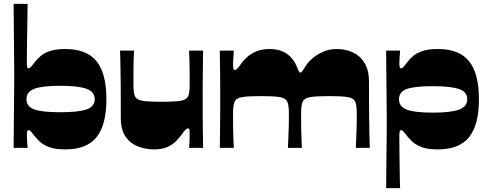

<svg xmlns="http://www.w3.org/2000/svg" viewBox="-20 -760 2512 987"><path d="M316 8Q268 8 238 -2Q208 -12 190 -27.5Q172 -43 160 -58Q147 -75 140 -83Q133 -91 128 -91Q121 -91 119.5 -84Q118 -77 118 -64Q118 -53 119.5 -35.5Q121 -18 122 0H50Q51 -102 51.5 -166.5Q52 -231 52.5 -268Q53 -305 53 -324Q53 -343 53 -352Q53 -361 53 -370Q53 -379 53 -388Q53 -397 53 -416Q53 -435 52.5 -472Q52 -509 51.5 -573.5Q51 -638 50 -740H122Q121 -659 120 -603.5Q119 -548 118.5 -513Q118 -478 118 -460Q118 -442 118 -436Q118 -423 119.5 -416Q121 -409 128 -409Q133 -409 140 -417Q147 -425 160 -442Q172 -458 190 -473Q208 -488 238 -498Q268 -508 316 -508Q426 -508 476.5 -445Q527 -382 527 -250Q527 -118 476.5 -55Q426 8 316 8ZM291 -183Q382 -183 424.5 -197.5Q467 -212 467 -250Q467 -288 424.5 -303.5Q382 -319 291 -319Q196 -319 156 -303.5Q116 -288 116 -250Q116 -212 156 -197.5Q196 -183 291 -183Z M772 8Q728 8 688.5 -7.5Q649 -23 625 -58.5Q601 -94 601 -153Q601 -201 601 -245Q601 -289 600.5 -327Q600 -365 599.5 -397.5Q599 -430 598.5 -455.5Q598 -481 597 -500H669Q668 -486 667.5 -468Q667 -450 666.5 -430Q666 -410 666 -390Q666 -370 666 -353Q666 -336 666 -324Q666 -294 670 -276Q674 -258 688 -250Q702 -242 731 -239.5Q760 -237 810 -237Q860 -237 889.5 -239.5Q919 -242 933 -250Q947 -258 951 -276Q955 -294 955 -324Q955 -339 955 -361.5Q955 -384 954.5 -409.5Q954 -435 953.5 -459Q953 -483 952 -500H1024Q1024 -491 1023.5 -470.5Q1023 -450 1023 -422Q1023 -394 1022.5 -364Q1022 -334 1022 -305.5Q1022 -277 1022 -255Q1022 -223 1022 -184Q1022 -145 1022.5 -107Q1023 -69 1023.5 -40Q1024 -11 1024 0H952Q954 -19 954.5 -37.5Q955 -56 955 -69Q955 -83 954 -91.5Q953 -100 946 -100Q941 -100 934 -93.5Q927 -87 913 -67Q902 -52 885 -34.5Q868 -17 840.5 -4.5Q813 8 772 8Z M1110 0Q1110 -9 1110.5 -29Q1111 -49 1111 -76Q1111 -103 1111.5 -133Q1112 -163 1112 -192Q1112 -221 1112 -245Q1112 -274 1112 -312.5Q1112 -351 1111.5 -390Q1111 -429 1110.5 -459Q1110 -489 1110 -500H1182Q1181 -481 1179.5 -462.5Q1178 -444 1178 -431Q1178 -417 1179.5 -408.5Q1181 -400 1188 -400Q1193 -400 1201 -408.5Q1209 -417 1222 -436Q1232 -450 1250 -466.5Q1268 -483 1296.5 -495.5Q1325 -508 1366 -508Q1405 -508 1433 -495.5Q1461 -483 1480 -460.5Q1499 -438 1510 -407Q1513 -399 1516.5 -393Q1520 -387 1524 -387Q1529 -387 1534 -394Q1539 -401 1553 -423Q1565 -442 1588 -461.5Q1611 -481 1642.5 -494.5Q1674 -508 1711 -508Q1757 -508 1794.5 -490.5Q1832 -473 1854.5 -435.5Q1877 -398 1877 -339Q1877 -291 1877 -248Q1877 -205 1877.5 -168Q1878 -131 1878.5 -100Q1879 -69 1879.5 -44Q1880 -19 1881 0H1809Q1810 -14 1810.5 -32.5Q1811 -51 1812 -71.5Q1813 -92 1813.5 -112Q1814 -132 1814 -149.5Q1814 -167 1814 -179Q1814 -220 1805.5 -238Q1797 -256 1767 -261Q1737 -266 1671 -266Q1606 -266 1575.5 -261Q1545 -256 1536.5 -238Q1528 -220 1528 -179Q1528 -164 1528 -141Q1528 -118 1528.5 -92Q1529 -66 1530 -41.5Q1531 -17 1532 0H1460Q1461 -14 1461.5 -32.5Q1462 -51 1463 -71.5Q1464 -92 1464.5 -112Q1465 -132 1465 -149.5Q1465 -167 1465 -179Q1465 -220 1456.5 -238Q1448 -256 1417.5 -261Q1387 -266 1321 -266Q1256 -266 1225.5 -261Q1195 -256 1186.5 -238Q1178 -220 1178 -179Q1178 -164 1178 -141Q1178 -118 1178.5 -92Q1179 -66 1180 -41.5Q1181 -17 1182 0Z M1965 207Q1966 116 1966.5 57.5Q1967 -1 1967.5 -34.5Q1968 -68 1968 -85.5Q1968 -103 1968 -112Q1968 -121 1968 -130Q1968 -139 1968 -148Q1968 -157 1968 -176Q1968 -195 1967.5 -232Q1967 -269 1966.5 -333.5Q1966 -398 1965 -500H2037Q2035 -481 2034 -464Q2033 -447 2033 -436Q2033 -423 2034.5 -416Q2036 -409 2043 -409Q2048 -409 2055 -417Q2062 -425 2075 -442Q2087 -458 2105 -473Q2123 -488 2153 -498Q2183 -508 2231 -508Q2341 -508 2391.5 -445Q2442 -382 2442 -250Q2442 -118 2391.5 -55Q2341 8 2231 8Q2183 8 2153 -2Q2123 -12 2105 -27.5Q2087 -43 2075 -58Q2062 -75 2055 -83Q2048 -91 2043 -91Q2036 -91 2034.5 -84Q2033 -77 2033 -64Q2033 -60 2033 -33.5Q2033 -7 2033.5 30.5Q2034 68 2034.5 105.5Q2035 143 2035.5 171Q2036 199 2037 207ZM2206 -181Q2297 -181 2339.5 -196.5Q2382 -212 2382 -250Q2382 -288 2339.5 -302.5Q2297 -317 2206 -317Q2111 -317 2071 -302.5Q2031 -288 2031 -250Q2031 -212 2071 -196.5Q2111 -181 2206 -181Z"/></svg>

Font: Ojuju ExtraLight ExtraBold
Style: Regular
Weight: 800
Version: Version 1.000